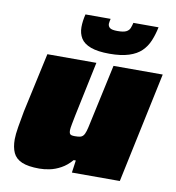

<svg xmlns="http://www.w3.org/2000/svg" viewBox="-81 -791 799 872"><g transform="rotate(10 318.0 -355.0)"><path d="M158 8Q106 8 77 -4.5Q48 -17 36.5 -42Q25 -67 25 -104Q25 -126 31 -162Q37 -198 44 -235L104 -510H330L277 -258Q273 -238 269 -217Q265 -196 265 -188Q265 -178 267.5 -173Q270 -168 276 -166.5Q282 -165 291 -165Q306 -165 315 -167Q324 -169 330 -176Q336 -183 340.5 -198Q345 -213 350 -238L409 -510H636L528 0H307L315 -57H305Q283 -31 256.5 -16.5Q230 -2 204.5 3Q179 8 158 8ZM381 -561Q327 -561 294.5 -573Q262 -585 248.5 -607Q235 -629 235 -658Q235 -672 237 -687Q239 -702 243 -718H359Q358 -712 356.5 -706Q355 -700 355 -695Q355 -683 364 -676Q373 -669 399 -669Q427 -669 439.5 -675.5Q452 -682 456.5 -693.5Q461 -705 464 -718H580Q573 -684 561 -655Q549 -626 527.5 -605Q506 -584 470 -572.5Q434 -561 381 -561Z"/></g></svg>

Font: Saira SemiExpanded Black
Style: Italic
Weight: 900
Width: 6
Italic angle: -12°
Designer: Hector Gatti with collaboration of the Omnibus-Type team
Foundry: Omnibus-Type
Version: Version 1.101